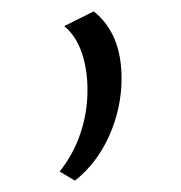

<svg xmlns="http://www.w3.org/2000/svg" viewBox="-20 -137 319 338"><path d="M85 165Q109 135 121.5 98Q134 61 134 22Q134 -16 123.5 -45.5Q113 -75 93 -91L145 -117Q194 -78 194 1Q194 53 172.5 101.5Q151 150 112 181Z"/></svg>

Font: Isabella Sans
Style: Regular
Weight: 400
Designer: Original fonts by Christian Thalmann (Catharsis Fonts), Modifications by Cristiano Sobral
Version: Version 0.002;July 12, 2020;FontCreator 13.0.0.2655 64-bit; 